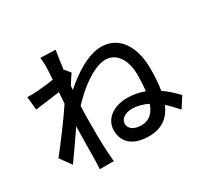

<svg xmlns="http://www.w3.org/2000/svg" viewBox="-172 -1022 1343 1286"><g transform="rotate(-30 500.0 -378.5)"><path d="M284 -720 279 -633C231 -625 179 -620 148 -618C119 -616 98 -616 73 -617L83 -515L273 -540L267 -454C213 -372 105 -228 49 -158L111 -72C153 -130 212 -215 259 -284C256 -173 256 -116 255 -22C255 -6 253 26 252 44H360C358 23 356 -6 355 -24C349 -115 350 -186 350 -273C350 -308 351 -347 353 -388C439 -480 559 -573 651 -573C732 -573 787 -496 787 -379C787 -334 785 -292 780 -254C738 -270 694 -278 648 -278C537 -278 463 -217 463 -133C463 -26 546 18 649 18C750 18 810 -29 845 -111C872 -87 899 -59 926 -28L979 -110C943 -148 907 -180 871 -205C879 -254 883 -309 883 -370C883 -542 806 -662 668 -662C561 -662 444 -579 361 -506L364 -538C380 -563 399 -593 412 -611L378 -653L375 -652C383 -718 391 -771 396 -797L280 -801C284 -774 284 -746 284 -720ZM761 -168C740 -108 703 -71 643 -71C592 -71 549 -90 549 -137C549 -175 592 -199 639 -199C682 -199 722 -188 761 -168Z"/></g></svg>

Font: Noto Sans CJK SC Medium
Style: Regular
Weight: 500
Designer: Ryoko NISHIZUKA 西塚涼子 (kana, bopomofo & ideographs); Paul D. Hunt (Latin, Greek & Cyrillic); Sandoll Communications 산돌커뮤니
Foundry: Adobe
Version: Version 2.004;hotconv 1.0.118;makeotfexe 2.5.65603